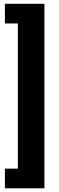

<svg xmlns="http://www.w3.org/2000/svg" viewBox="-20 -846 318 1030"><path d="M6.3 -825.7H218.3V164.1H6.3V58.6H75.7V-720.2H6.3Z"/></svg>

Font: Roboto Web
Style: Bold
Weight: 700
Designer: Google
Version: Version 1.200310; 2013